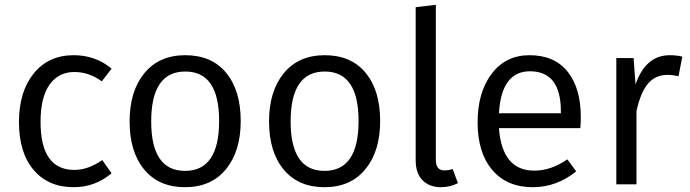

<svg xmlns="http://www.w3.org/2000/svg" viewBox="-20 -768 2873 800"><path d="M287 -538Q378 -538 445 -482L404 -429Q351 -468 290 -468Q224 -468 186.5 -415.5Q149 -363 149 -260Q149 -60 290 -60Q347 -60 406 -101L445 -46Q376 12 287 12Q181 12 120 -60Q59 -132 59 -259Q59 -386 120.5 -462Q182 -538 287 -538Z M752 -538Q862 -538 922.5 -464.5Q983 -391 983 -264Q983 -138 921.5 -63Q860 12 751 12Q642 12 581 -61.5Q520 -135 520 -262Q520 -388 581.5 -463Q643 -538 752 -538ZM752 -470Q610 -470 610 -262Q610 -56 751 -56Q893 -56 893 -264Q893 -470 752 -470Z M1333 -538Q1443 -538 1503.5 -464.5Q1564 -391 1564 -264Q1564 -138 1502.5 -63Q1441 12 1332 12Q1223 12 1162 -61.5Q1101 -135 1101 -262Q1101 -388 1162.5 -463Q1224 -538 1333 -538ZM1333 -470Q1191 -470 1191 -262Q1191 -56 1332 -56Q1474 -56 1474 -264Q1474 -470 1333 -470Z M1818 12Q1769 12 1740.5 -17Q1712 -46 1712 -100V-738L1796 -748V-102Q1796 -58 1831 -58Q1851 -58 1866 -64L1888 -5Q1856 12 1818 12Z M2400 -280Q2400 -256 2398 -234H2059Q2072 -57 2206 -57Q2276 -57 2344 -104L2381 -54Q2299 12 2200 12Q2092 12 2031 -60Q1970 -132 1970 -258Q1970 -383 2028.5 -460.5Q2087 -538 2186 -538Q2290 -538 2345 -469.5Q2400 -401 2400 -280ZM2317 -296V-304Q2317 -471 2188 -471Q2069 -471 2059 -296Z M2771 -538Q2799 -538 2823 -532L2807 -450Q2784 -456 2761 -456Q2711 -456 2680 -419.5Q2649 -383 2632 -305V0H2548V-526H2620L2628 -416Q2670 -538 2771 -538Z"/></svg>

Font: FiraGO Book
Style: Regular
Weight: 350
Designer: bBox Type
Foundry: bBox Type GmbH
Version: Version 1.001;PS 001.001;hotconv 1.0.88;makeotf.lib2.5.64775